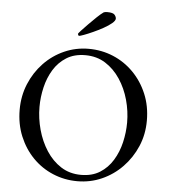

<svg xmlns="http://www.w3.org/2000/svg" viewBox="-57 -893 845 955"><g transform="rotate(5 365.0 -415.5)"><path d="M304 -720Q304 -723 317.5 -737.5Q331 -752 350.5 -772Q370 -792 389.5 -810.5Q409 -829 422 -838Q428 -841 440 -841Q469 -841 477 -831Q485 -821 485 -812Q485 -802 469 -788.5Q453 -775 428.5 -761.5Q404 -748 378.5 -736.5Q353 -725 334 -718Q315 -711 310 -711Q308 -711 306 -714.5Q304 -718 304 -720ZM364 -651Q429 -651 486.5 -627Q544 -603 588 -558.5Q632 -514 657.5 -453.5Q683 -393 683 -320Q683 -251 657.5 -191.5Q632 -132 588 -86.5Q544 -41 486.5 -15.5Q429 10 364 10Q300 10 242.5 -14Q185 -38 141.5 -82.5Q98 -127 73 -187.5Q48 -248 48 -320Q48 -389 73 -449Q98 -509 141.5 -554.5Q185 -600 242.5 -625.5Q300 -651 364 -651ZM350 -618Q295 -618 256 -593.5Q217 -569 192.5 -529Q168 -489 156.5 -440Q145 -391 145 -342Q145 -285 160.5 -228.5Q176 -172 206 -125.5Q236 -79 279.5 -51Q323 -23 380 -23Q435 -23 474 -47.5Q513 -72 538 -113Q563 -154 574.5 -203.5Q586 -253 586 -302Q586 -359 570.5 -415Q555 -471 524.5 -517Q494 -563 450.5 -590.5Q407 -618 350 -618Z"/></g></svg>

Font: Amiri
Style: Regular
Weight: 400
Designer: Khaled Hosny
Version: Version 0.114